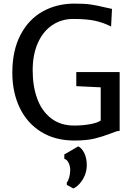

<svg xmlns="http://www.w3.org/2000/svg" viewBox="-20 -771 740 1064"><path d="M350.1 240.7Q357.9 231.4 363.5 211.9Q369.1 192.4 369.1 169.9Q369.1 149.9 359.9 131.1Q350.6 112.3 336.4 109.4V85L413.6 40Q433.1 49.3 447 77.1Q460.9 105 460.9 143.6Q460.9 175.3 449.2 202.4Q437.5 229.5 420.4 247.8Q403.3 266.1 386.7 273.4L350.1 253.4ZM643.1 -371.6V-45.9Q633.3 -45.4 622.3 -42Q611.3 -38.6 593.3 -31.2Q547.9 -13.7 503.4 -2.9Q459 7.8 392.6 7.8Q285.2 7.8 207.5 -40.5Q129.9 -88.9 89.1 -174.1Q48.3 -259.3 48.3 -367.7Q48.3 -491.2 93.5 -577.6Q138.7 -664.1 216.6 -707.5Q294.4 -751 392.6 -751Q448.7 -751 482.4 -746.1Q516.1 -741.2 556.2 -731.4Q584.5 -724.6 600.6 -721.7L595.7 -624Q555.2 -645 508.3 -655.5Q461.4 -666 385.7 -666Q320.8 -666 269.8 -631.8Q218.8 -597.7 189.9 -533.2Q161.1 -468.8 161.1 -380.9Q161.1 -292.5 186.5 -223.6Q211.9 -154.8 263.7 -115Q315.4 -75.2 391.1 -75.2Q434.6 -75.2 476.3 -82.3Q518.1 -89.4 538.1 -103V-287.1L402.8 -293.5V-371.6Z"/></svg>

Font: Merriweather Sans
Style: Regular
Weight: 400
Designer: Eben Sorkin
Foundry: Eben Sorkin
Version: Version 1.006; ttfautohint (v1.4.1) -l 6 -r 50 -G 0 -x 11 -H